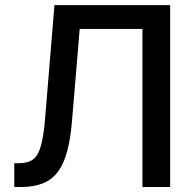

<svg xmlns="http://www.w3.org/2000/svg" viewBox="-20 -748 776 768"><path d="M37.1 0V-95.2H56.6Q91.8 -95.2 112.3 -110.4Q132.8 -125.5 144 -166Q155.3 -206.5 161.1 -282.7L197.8 -727.5H660.6V0H549.8V-632.3H298.8L268.1 -265.1Q262.2 -193.8 248.8 -143.3Q235.4 -92.8 211.7 -61Q188 -29.3 151.4 -14.6Q114.7 0 63 0Z"/></svg>

Font: Inter 20pt Medium
Style: Regular
Weight: 500
Version: Version 4.001;git-66647c0bb